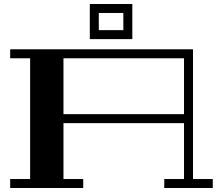

<svg xmlns="http://www.w3.org/2000/svg" viewBox="-20 -942 1103 962"><path d="M1046 -45V0H803V-45H902V-325H298V-45H397V0H31V-45H131V-650H31V-695H947V-45ZM902 -370V-650H298V-370ZM643 -746H430V-922H643ZM598 -877H475V-791H598Z"/></svg>

Font: Geostar Fill
Style: Regular
Weight: 400
Designer: Joe Prince
Foundry: Joe Prince
Version: Version 1.002